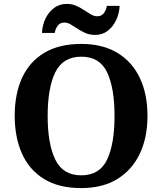

<svg xmlns="http://www.w3.org/2000/svg" viewBox="-20 -949 827 979"><path d="M394 10Q280 10 205 -36Q130 -82 92.5 -165Q55 -248 55 -359Q55 -470 92.5 -552Q130 -634 205.5 -679.5Q281 -725 395 -725Q503 -725 578.5 -679.5Q654 -634 693 -551.5Q732 -469 732 -358Q732 -247 692.5 -164.5Q653 -82 578 -36Q503 10 394 10ZM394 -55Q488 -55 526 -135Q564 -215 564 -358Q564 -501 526 -580.5Q488 -660 395 -660Q301 -660 262 -580.5Q223 -501 223 -358Q223 -215 262 -135Q301 -55 394 -55ZM465 -771Q438 -771 416 -780.5Q394 -790 375.5 -802.5Q357 -815 340.5 -824.5Q324 -834 308 -834Q286 -834 274 -817.5Q262 -801 259 -781H194Q196 -822 212.5 -855.5Q229 -889 256.5 -909Q284 -929 320 -929Q347 -929 368.5 -919.5Q390 -910 408.5 -897.5Q427 -885 443.5 -875.5Q460 -866 476 -866Q498 -866 510 -882.5Q522 -899 525 -919H590Q588 -879 571.5 -845Q555 -811 528 -791Q501 -771 465 -771Z"/></svg>

Font: Noto Naskh Arabic
Style: Bold
Weight: 700
Designer: Monotype Design Team, David Williams, Mohamad Dakak and Nizar Qandah
Foundry: Monotype Imaging Inc.
Version: Version 2.016